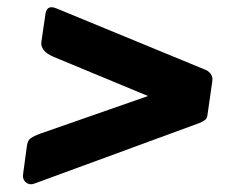

<svg xmlns="http://www.w3.org/2000/svg" viewBox="-20 -610 617 518"><path d="M52.6 -216.3Q54.3 -230.6 62.3 -236.6Q70.3 -242.7 90.1 -250L379.4 -350.9L125 -456.5Q88.5 -471.8 91.6 -496.9L102.7 -572.7Q106.6 -598.1 132.6 -587.2L531.6 -422.8Q541.3 -419.6 547.9 -411.4Q554.5 -403.2 552.8 -391.1L540 -301.9Q539.3 -291.5 533.7 -286.8Q528.1 -282.1 517.7 -278L73.4 -114.9Q60 -109.7 50 -117.9Q40 -126 42.5 -141.8L52.6 -216.3Z"/></svg>

Font: Libre Franklin Thin
Style: Italic
Weight: 100
Italic angle: -8°
Designer: Pablo Impallari, Rodrigo Fuenzalida, Nhung Nguyen
Foundry: Impallari Type
Version: Version 3.000